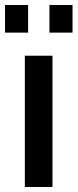

<svg xmlns="http://www.w3.org/2000/svg" viewBox="-31 -745 309 765"><path d="M81 -725H-11V-615H81ZM258 -725H166V-615H258ZM178 -523H68V0H178Z"/></svg>

Font: RT Raleway SemiBold
Style: Regular
Weight: 400
Designer: Matt McInerney, Pablo Impallari, Rodrigo Fuenzalida — Edited by Milan Moffatt in April 2016
Foundry: Matt McInerney, Pablo Impallari, Rodrigo Fuenzalida — Edited by Milan Moffatt in April 2016
Version: Version 3.001